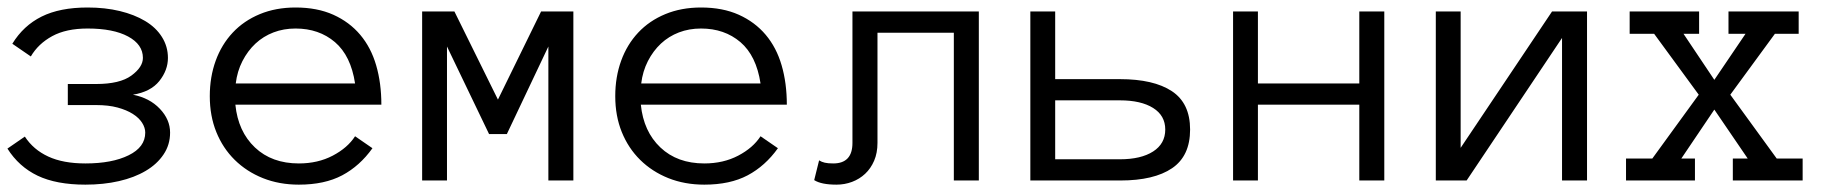

<svg xmlns="http://www.w3.org/2000/svg" viewBox="-21 -486 4954 517"><path d="M431.2 -330.1Q431.2 -296.9 408 -267.8Q384.8 -238.8 336.9 -231Q381.8 -222.2 409.4 -193.1Q437 -164.1 437 -128.9Q437 -96.2 419.4 -70.1Q401.9 -43.9 371.3 -25.9Q340.8 -7.8 299.3 1.7Q257.8 11.2 209 11.2Q130.9 11.2 80.3 -12.9Q29.8 -37.1 -1 -85.9L45.9 -118.2Q68.8 -83 108.9 -64.5Q148.9 -45.9 209 -45.9Q280.8 -45.9 325.4 -67.9Q370.1 -89.8 370.1 -128.9Q370.1 -142.1 361.6 -155.5Q353 -168.9 336.4 -179.4Q319.8 -189.9 295.4 -196.5Q271 -203.1 237.8 -203.1H161.6V-259.8H237.8Q301.8 -259.8 332.8 -282.5Q363.8 -305.2 363.8 -330.1Q363.8 -366.2 324 -387.7Q284.2 -409.2 214.8 -409.2Q157.2 -409.2 119.6 -388.7Q82 -368.2 62 -334L12.2 -368.2Q42 -417 91.1 -441.4Q140.1 -465.8 214.8 -465.8Q262.2 -465.8 301.5 -456.3Q340.8 -446.8 369.9 -429.4Q398.9 -412.1 415 -386.5Q431.2 -360.8 431.2 -330.1Z M612.8 -204.1Q620.1 -131.8 665.5 -88.9Q710.9 -45.9 783.7 -45.9Q835 -45.9 875 -66.9Q915 -87.9 935.1 -119.1L981.9 -86.9Q947.8 -39.1 900.4 -13.9Q853 11.2 783.7 11.2Q731 11.2 687 -6.3Q643.1 -23.9 611.1 -55.4Q579.1 -86.9 561.5 -130.4Q543.9 -173.8 543.9 -227.1Q543.9 -278.8 559.8 -322.5Q575.7 -366.2 605.7 -398.2Q635.7 -430.2 678.7 -448Q721.7 -465.8 774.9 -465.8Q833 -465.8 876.5 -446.3Q919.9 -426.8 949 -392.3Q978 -357.9 991.9 -310.1Q1005.9 -262.2 1005.9 -204.1ZM935.1 -261.2Q923.8 -335.9 880.9 -372.6Q837.9 -409.2 774.9 -409.2Q742.7 -409.2 715.3 -398.7Q688 -388.2 667 -368.7Q646 -349.1 631.8 -321.5Q617.7 -293.9 613.8 -261.2Z M1522.9 0H1455.6V-360.8L1343.8 -125H1295.9L1182.6 -360.8V0H1115.7V-455.1H1202.6L1319.8 -217.8L1436 -455.1H1522.9Z M1704.6 -204.1Q1711.9 -131.8 1757.3 -88.9Q1802.7 -45.9 1875.5 -45.9Q1926.8 -45.9 1966.8 -66.9Q2006.8 -87.9 2026.9 -119.1L2073.7 -86.9Q2039.6 -39.1 1992.2 -13.9Q1944.8 11.2 1875.5 11.2Q1822.8 11.2 1778.8 -6.3Q1734.9 -23.9 1702.9 -55.4Q1670.9 -86.9 1653.3 -130.4Q1635.7 -173.8 1635.7 -227.1Q1635.7 -278.8 1651.6 -322.5Q1667.5 -366.2 1697.5 -398.2Q1727.5 -430.2 1770.5 -448Q1813.5 -465.8 1866.7 -465.8Q1924.8 -465.8 1968.3 -446.3Q2011.7 -426.8 2040.8 -392.3Q2069.8 -357.9 2083.7 -310.1Q2097.7 -262.2 2097.7 -204.1ZM2026.9 -261.2Q2015.6 -335.9 1972.7 -372.6Q1929.7 -409.2 1866.7 -409.2Q1834.5 -409.2 1807.1 -398.7Q1779.8 -388.2 1758.8 -368.7Q1737.8 -349.1 1723.6 -321.5Q1709.5 -293.9 1705.6 -261.2Z M2614.7 -455.1V0H2547.4V-397.9H2341.8V-101.1Q2341.8 -74.2 2332.8 -53.2Q2323.7 -32.2 2308.6 -18.1Q2293.5 -3.9 2273.4 3.7Q2253.4 11.2 2231.4 11.2Q2190.4 11.2 2171.4 -1L2184.6 -54.2Q2191.4 -49.8 2200 -47.9Q2208.5 -45.9 2222.7 -45.9Q2274.4 -45.9 2274.4 -101.1V-455.1Z M2820.3 -272.9H2994.6Q3085.4 -272.9 3134.5 -240.5Q3183.6 -208 3183.6 -137.2Q3183.6 -65.9 3135 -33Q3086.4 0 2995.6 0H2753.4V-455.1H2820.3ZM3116.7 -137.2Q3116.7 -174.8 3084 -195.3Q3051.3 -215.8 2994.6 -215.8H2820.3V-57.1H2994.6Q3051.3 -57.1 3084 -78.1Q3116.7 -99.1 3116.7 -137.2Z M3706.5 0H3639.2V-204.1H3366.2V0H3299.3V-455.1H3366.2V-261.2H3639.2V-455.1H3706.5Z M3845.2 -455.1H3912.1V-87.9L4158.2 -455.1H4252.4V0H4185.1V-383.8L3928.2 0H3845.2Z M4833 0H4645V-59.1H4685.1L4595.2 -190.9L4506.3 -59.1H4543V0H4357.4V-59.1H4428.2L4553.2 -231L4433.1 -395H4367.2V-455.1H4554.2V-395H4512.2L4595.2 -271L4679.2 -395H4633.3V-455.1H4822.3V-395H4758.3L4638.2 -231L4763.2 -59.1H4833Z"/></svg>

Font: Anonymous Pro
Style: Regular
Weight: 400
Monospace: yes
Designer: Mark Simonson
Version: Version 1.002